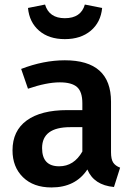

<svg xmlns="http://www.w3.org/2000/svg" viewBox="-20 -809 586 844"><path d="M103 -774 178 -789Q196 -729 265 -729Q336 -729 353 -789L429 -774Q423 -711 379 -674Q335 -637 265 -637Q195 -637 152 -674Q109 -711 103 -774ZM468 -140Q468 -109 477.5 -94.5Q487 -80 508 -72L481 13Q393 5 364 -64Q312 15 206 15Q127 15 81 -30Q35 -75 35 -148Q35 -234 97.5 -279.5Q160 -325 276 -325H342V-355Q342 -406 318.5 -426.5Q295 -447 243 -447Q185 -447 103 -419L73 -506Q172 -544 265 -544Q468 -544 468 -362ZM240 -78Q305 -78 342 -143V-250H289Q165 -250 165 -158Q165 -78 240 -78Z"/></svg>

Font: FiraGO Medium
Style: Regular
Weight: 500
Designer: bBox Type
Foundry: bBox Type GmbH
Version: Version 1.001;PS 001.001;hotconv 1.0.88;makeotf.lib2.5.64775